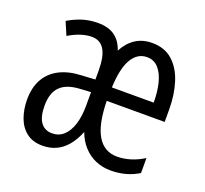

<svg xmlns="http://www.w3.org/2000/svg" viewBox="-101 -665 847 794"><g transform="rotate(20 322.0 -268.0)"><path d="M441.9 -544.9Q497.1 -544.9 532.2 -513.2Q567.4 -481.4 584.2 -428Q601.1 -374.5 601.1 -308.6V-255.4H346.2Q347.7 -153.8 377.4 -103.5Q407.2 -53.2 464.8 -53.2Q493.7 -53.2 523.2 -62.3Q552.7 -71.3 581.5 -89.4V-23.4Q554.7 -6.8 524.2 1.5Q493.7 9.8 458.5 9.8Q422.9 9.8 392.3 -3.4Q361.8 -16.6 338.9 -41.7Q315.9 -66.9 302.7 -102.5Q287.1 -64 265.9 -39.1Q244.6 -14.2 218 -2.2Q191.4 9.8 158.7 9.8Q115.7 9.8 88.1 -12Q60.5 -33.7 47.6 -69.8Q34.7 -106 34.7 -147.9Q34.7 -201.2 55.4 -238.3Q76.2 -275.4 115.7 -295.9Q155.3 -316.4 211.4 -318.8L272 -322.3V-361.8Q272 -422.9 253.9 -453.1Q235.8 -483.4 198.2 -483.4Q176.3 -483.4 151.4 -475.6Q126.5 -467.8 97.7 -450.7L73.2 -507.8Q100.1 -524.4 132.6 -535.2Q165 -545.9 203.6 -545.9Q248 -545.9 276.1 -526.4Q304.2 -506.8 317.9 -466.3Q337.9 -504.4 368.9 -524.7Q399.9 -544.9 441.9 -544.9ZM272.9 -267.1 223.6 -264.2Q166 -260.7 138.7 -232.9Q111.3 -205.1 111.3 -149.4Q111.3 -100.1 128.9 -75.9Q146.5 -51.8 179.2 -51.8Q208.5 -51.8 229.5 -70.8Q250.5 -89.8 261.7 -125Q272.9 -160.2 272.9 -208.5ZM441.4 -482.4Q399.9 -482.4 375.2 -441.2Q350.6 -399.9 347.2 -314.9H531.2Q531.2 -362.3 521.7 -400.1Q512.2 -438 492.4 -460.2Q472.7 -482.4 441.4 -482.4Z"/></g></svg>

Font: Open Sans Condensed
Style: Regular
Weight: 400
Width: 3
Designer: Monotype Design Team
Foundry: Monotype Imaging Inc.
Version: Version 3.000